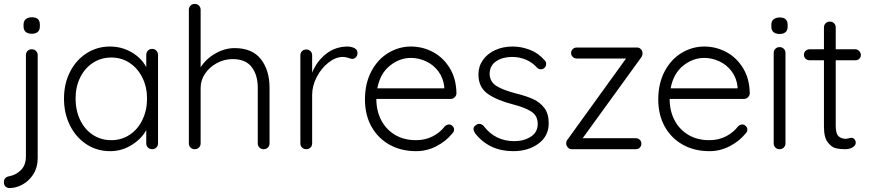

<svg xmlns="http://www.w3.org/2000/svg" viewBox="-40 -760 4437 978"><path d="M-20 170V166Q-20 155 -13 147.5Q-6 140 6 138Q43 131 67.5 105.5Q92 80 92 37V-479Q92 -492 100.5 -500.5Q109 -509 122 -509Q135 -509 143.5 -500.5Q152 -492 152 -479V46Q152 92 130.5 126.5Q109 161 75.5 179.5Q42 198 8 198Q-4 198 -12 190Q-20 182 -20 170ZM80 -625V-635Q80 -653 91.5 -662.5Q103 -672 123 -672Q163 -672 163 -635V-625Q163 -607 152.5 -597.5Q142 -588 122 -588Q102 -588 91 -597.5Q80 -607 80 -625Z M765 -480V-30Q765 -17 756.5 -8.5Q748 0 735 0Q722 0 713.5 -8.5Q705 -17 705 -30V-97Q680 -52 630 -21Q580 10 521 10Q454 10 400.5 -25Q347 -60 316.5 -121Q286 -182 286 -258Q286 -334 317 -394.5Q348 -455 401.5 -489Q455 -523 520 -523Q580 -523 630 -494Q680 -465 705 -418V-480Q705 -493 713.5 -502Q722 -511 735 -511Q748 -511 756.5 -502Q765 -493 765 -480ZM709 -258Q709 -316 685.5 -364Q662 -412 620.5 -439.5Q579 -467 527 -467Q475 -467 433.5 -440Q392 -413 368.5 -365.5Q345 -318 345 -258Q345 -198 368 -149.5Q391 -101 432.5 -73.5Q474 -46 527 -46Q579 -46 620.5 -73.5Q662 -101 685.5 -149.5Q709 -198 709 -258Z M1333 -313V-30Q1333 -17 1324.5 -8.5Q1316 0 1303 0Q1290 0 1281.5 -8.5Q1273 -17 1273 -30V-313Q1273 -378 1242 -418.5Q1211 -459 1145 -459Q1103 -459 1065.5 -439Q1028 -419 1005 -385.5Q982 -352 982 -313V-30Q982 -17 973.5 -8.5Q965 0 952 0Q939 0 930.5 -8.5Q922 -17 922 -30V-710Q922 -723 930.5 -731.5Q939 -740 952 -740Q965 -740 973.5 -731.5Q982 -723 982 -710V-417Q1009 -460 1057 -487.5Q1105 -515 1155 -515Q1245 -515 1289 -458.5Q1333 -402 1333 -313Z M1781 -491Q1781 -477 1773 -468.5Q1765 -460 1754 -460Q1749 -460 1734.5 -465Q1720 -470 1707 -470Q1670 -470 1633.5 -441.5Q1597 -413 1573.5 -368Q1550 -323 1550 -277V-30Q1550 -17 1541.5 -8.5Q1533 0 1520 0Q1507 0 1498.5 -8.5Q1490 -17 1490 -30V-478Q1490 -491 1498.5 -499.5Q1507 -508 1520 -508Q1533 -508 1541.5 -499.5Q1550 -491 1550 -478V-390Q1573 -447 1619.5 -484.5Q1666 -522 1729 -523Q1749 -523 1765 -515Q1781 -507 1781 -491Z M2255 -256H1877Q1877 -196 1901.5 -148.5Q1926 -101 1971.5 -73.5Q2017 -46 2079 -46Q2127 -46 2165 -66Q2203 -86 2226 -117Q2237 -126 2247 -126Q2257 -126 2265 -118Q2273 -110 2273 -100Q2273 -89 2263 -79Q2231 -40 2182.5 -15Q2134 10 2080 10Q2003 10 1944 -23Q1885 -56 1852 -115.5Q1819 -175 1819 -253Q1819 -335 1851.5 -396.5Q1884 -458 1938 -490.5Q1992 -523 2053 -523Q2113 -523 2165.5 -495Q2218 -467 2251 -413Q2284 -359 2285 -285Q2285 -273 2276 -264.5Q2267 -256 2255 -256ZM1882 -310H2223V-318Q2218 -363 2193 -396.5Q2168 -430 2130.5 -447.5Q2093 -465 2053 -465Q1995 -465 1945.5 -425Q1896 -385 1882 -310Z M2372 -103Q2372 -116 2385 -123Q2391 -129 2401 -129Q2413 -129 2423 -119Q2482 -41 2580 -41Q2628 -41 2663.5 -63.5Q2699 -86 2699 -129Q2699 -171 2666 -192Q2633 -213 2574 -228Q2491 -249 2444 -282.5Q2397 -316 2397 -381Q2397 -422 2420 -454.5Q2443 -487 2482.5 -505Q2522 -523 2572 -523Q2615 -523 2658.5 -506.5Q2702 -490 2733 -454Q2742 -447 2742 -434Q2742 -422 2732 -413Q2725 -407 2714 -407Q2704 -407 2696 -415Q2672 -442 2639 -456Q2606 -470 2568 -470Q2521 -470 2487.5 -448Q2454 -426 2454 -382Q2456 -342 2490.5 -321Q2525 -300 2592 -283Q2644 -270 2678 -254Q2712 -238 2733.5 -209Q2755 -180 2755 -132Q2755 -67 2703 -28.5Q2651 10 2574 10Q2452 10 2380 -81Q2372 -94 2372 -103Z M3227 -28Q3227 -16 3219 -8Q3211 0 3198 0H2873Q2860 0 2852 -9.5Q2844 -19 2844 -29Q2844 -42 2853 -52L3149 -462H2898Q2886 -462 2877.5 -470Q2869 -478 2869 -490Q2869 -502 2877.5 -510Q2886 -518 2898 -518H3205Q3217 -518 3225 -509Q3233 -500 3233 -488Q3233 -477 3225 -466L2928 -56H3198Q3211 -56 3219 -48Q3227 -40 3227 -28Z M3749 -256H3371Q3371 -196 3395.5 -148.5Q3420 -101 3465.5 -73.5Q3511 -46 3573 -46Q3621 -46 3659 -66Q3697 -86 3720 -117Q3731 -126 3741 -126Q3751 -126 3759 -118Q3767 -110 3767 -100Q3767 -89 3757 -79Q3725 -40 3676.5 -15Q3628 10 3574 10Q3497 10 3438 -23Q3379 -56 3346 -115.5Q3313 -175 3313 -253Q3313 -335 3345.5 -396.5Q3378 -458 3432 -490.5Q3486 -523 3547 -523Q3607 -523 3659.5 -495Q3712 -467 3745 -413Q3778 -359 3779 -285Q3779 -273 3770 -264.5Q3761 -256 3749 -256ZM3376 -310H3717V-318Q3712 -363 3687 -396.5Q3662 -430 3624.5 -447.5Q3587 -465 3547 -465Q3489 -465 3439.5 -425Q3390 -385 3376 -310Z M3931 0Q3918 0 3909.5 -8.5Q3901 -17 3901 -30V-490Q3901 -503 3909.5 -511.5Q3918 -520 3931 -520Q3944 -520 3952.5 -511.5Q3961 -503 3961 -490V-30Q3961 -17 3952.5 -8.5Q3944 0 3931 0ZM3889 -624V-634Q3889 -652 3900.5 -661.5Q3912 -671 3932 -671Q3972 -671 3972 -634V-624Q3972 -606 3961.5 -596.5Q3951 -587 3931 -587Q3911 -587 3900 -596.5Q3889 -606 3889 -624Z M4217 -453V-118Q4217 -80 4231 -66.5Q4245 -53 4268 -53Q4274 -53 4283 -55.5Q4292 -58 4297 -58Q4306 -58 4312.5 -50.5Q4319 -43 4319 -33Q4319 -19 4303 -9.5Q4287 0 4265 0Q4238 0 4217 -5Q4196 -10 4176.5 -35Q4157 -60 4157 -115V-453H4084Q4072 -453 4063.5 -461Q4055 -469 4055 -481Q4055 -493 4063.5 -501Q4072 -509 4084 -509H4157V-620Q4157 -633 4165.5 -641.5Q4174 -650 4187 -650Q4200 -650 4208.5 -641.5Q4217 -633 4217 -620V-509H4317Q4328 -509 4336.5 -500Q4345 -491 4345 -480Q4345 -468 4337 -460.5Q4329 -453 4317 -453Z"/></svg>

Font: Quicksand
Style: Regular
Weight: 400
Designer: Andrew Paglinawan
Foundry: Andrew Paglinawan
Version: Version 3.000